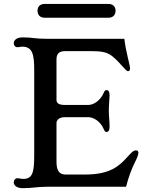

<svg xmlns="http://www.w3.org/2000/svg" viewBox="-20 -962 743 989"><path d="M50.8 -22.9C50.8 -11.2 61 7.3 96.7 7.3C148.4 7.3 169.4 0 222.2 0H629.4C642.1 -49.3 656.7 -90.3 678.2 -132.8C688.5 -152.8 693.4 -168.9 692.9 -176.8C692.4 -183.6 687 -187.5 680.2 -187.5C673.3 -186.5 667 -186.5 650.4 -168.9L633.3 -150.4C592.3 -105 544.4 -63 418.9 -63H316.9C287.6 -63 271 -80.1 271 -128.9V-328.1C271 -344.7 286.1 -358.4 313.5 -358.4H434.6C459 -358.4 495.6 -340.3 514.2 -297.4C518.1 -288.6 521 -282.2 528.8 -282.2C538.1 -282.2 544.4 -290 544.4 -309.6C544.4 -338.9 540.5 -365.2 540.5 -392.1C540.5 -422.9 544.4 -453.1 544.4 -470.7C544.4 -490.7 538.1 -498 528.8 -498C521 -498 517.6 -492.2 514.2 -483.4C495.1 -440.4 459.5 -421.4 434.6 -421.4H314C282.2 -421.4 271 -431.2 271 -447.3V-655.3C271 -683.1 281.7 -698.7 316.9 -698.7H448.7C502 -698.7 532.2 -693.8 559.1 -671.9C599.6 -639.2 627.4 -595.2 639.6 -595.2C645.5 -595.2 649.9 -600.1 649.9 -608.9C649.9 -627.4 627.4 -697.8 620.6 -762.2H216.8C157.7 -762.2 148.4 -769.5 96.7 -769.5C61 -769.5 50.8 -751 50.8 -739.7C50.8 -729 57.6 -718.8 69.8 -718.8C79.6 -718.8 85 -721.7 93.8 -721.7C146.5 -721.7 156.2 -683.6 156.2 -602.1V-161.1C156.2 -78.6 148.9 -40.5 101.1 -40.5C84.5 -40.5 81.5 -43.9 69.8 -43.9C57.6 -43.9 50.8 -32.2 50.8 -22.9ZM210 -870.6H538.6C561 -870.6 575.2 -884.3 575.2 -906.7C575.2 -929.7 560.1 -941.9 537.6 -941.9H210.9C188.5 -941.9 173.3 -929.7 173.3 -906.7C173.3 -884.3 187.5 -870.6 210 -870.6Z"/></svg>

Font: Stoke
Style: Regular
Weight: 400
Designer: Nicole Fally
Foundry: Nicole Fally
Version: Version 1.002